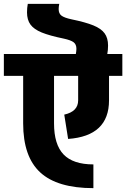

<svg xmlns="http://www.w3.org/2000/svg" viewBox="-55 -940 654 995"><path d="M579 -660V-547H510V-420Q510 -235 298 -220L278 -346Q350 -362 350 -420V-547H225V-301Q225 -191 274.5 -139.5Q324 -88 429 -88V35Q242 35 153.5 -46.5Q65 -128 65 -301V-547H-35V-660ZM505 -704Q505 -681 501 -660H338Q341 -677 341 -687Q341 -710 326.5 -721Q312 -732 275 -740Q202 -755 161.5 -771.5Q121 -788 103 -812.5Q85 -837 85 -876Q85 -899 89 -920H252Q249 -904 249 -893Q249 -870 263.5 -859Q278 -848 315 -840Q388 -825 428.5 -808.5Q469 -792 487 -767.5Q505 -743 505 -704Z"/></svg>

Font: Akshar
Style: Bold
Weight: 700
Designer: Tall Chai
Foundry: Tall Chai
Version: Version 1.000